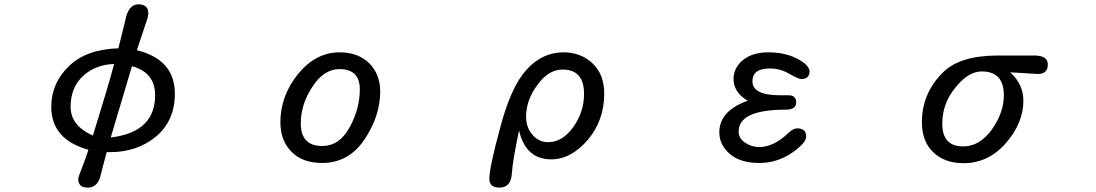

<svg xmlns="http://www.w3.org/2000/svg" viewBox="-20 -728 5040 883"><path d="M339.8 95.7Q339.8 86.9 356.4 44.9Q373 3.9 386.7 -39.1Q215.8 -86.9 215.8 -236.3Q215.8 -345.7 296.9 -423.8Q376 -501 524.4 -505.9L555.7 -631.8Q569.3 -708 616.2 -708Q662.1 -708 662.1 -667L659.2 -646.5L609.4 -497.1Q784.2 -454.1 784.2 -296.9Q784.2 -173.8 698.2 -100.6Q611.3 -28.3 486.3 -28.3H470.7L455.1 30.3L444.3 72.3Q431.6 134.8 383.8 134.8Q339.8 134.8 339.8 95.7ZM504.9 -433.6Q420.9 -431.6 363.3 -379.9Q304.7 -327.1 304.7 -236.3Q304.7 -150.4 407.2 -104.5Q476.6 -327.1 504.9 -433.6ZM693.4 -290Q693.4 -394.5 586.9 -423.8L489.3 -95.7Q693.4 -120.1 693.4 -290Z M1318.4 -32.2Q1269.5 -84 1269.5 -165Q1269.5 -287.1 1350.6 -387.7Q1432.6 -487.3 1541 -487.3Q1627 -487.3 1677.7 -437.5Q1728.5 -386.7 1728.5 -307.6Q1728.5 -195.3 1657.2 -87.9Q1584 21.5 1461.9 21.5Q1369.1 21.5 1318.4 -32.2ZM1587.9 -142.6Q1634.8 -227.5 1634.8 -317.4Q1634.8 -410.2 1541 -410.2Q1468.8 -410.2 1416 -328.1Q1363.3 -248 1363.3 -160.2Q1363.3 -56.6 1461.9 -56.6Q1541 -56.6 1587.9 -142.6Z M2230.5 94.7Q2230.5 42 2280.3 -140.6Q2329.1 -327.1 2400.4 -406.2Q2472.7 -487.3 2571.3 -487.3Q2651.4 -487.3 2705.1 -436.5Q2758.8 -385.7 2758.8 -297.9Q2758.8 -174.8 2683.6 -85Q2605.5 4.9 2515.6 4.9Q2397.5 4.9 2367.2 -127.9Q2338.9 2.9 2334 69.3Q2330.1 134.8 2277.3 134.8Q2230.5 134.8 2230.5 94.7ZM2617.2 -144.5Q2666 -213.9 2666 -295.9Q2666 -408.2 2567.4 -408.2Q2502 -408.2 2451.2 -336.9Q2399.4 -267.6 2399.4 -191.4Q2399.4 -141.6 2428.7 -108.4Q2457 -74.2 2502 -74.2Q2566.4 -74.2 2617.2 -144.5Z M3335.9 -20.5Q3288.1 -62.5 3288.1 -119.1Q3288.1 -214.8 3410.2 -261.7L3418.9 -264.6Q3353.5 -303.7 3353.5 -364.3Q3353.5 -417 3398.4 -453.1Q3441.4 -487.3 3514.6 -487.3Q3615.2 -487.3 3681.6 -435.5Q3703.1 -416 3703.1 -400.4Q3703.1 -364.3 3664.1 -364.3Q3654.3 -364.3 3611.3 -387.7Q3569.3 -413.1 3520.5 -413.1Q3440.4 -413.1 3440.4 -354.5Q3440.4 -290 3565.4 -290H3605.5Q3641.6 -290 3641.6 -256.8Q3641.6 -223.6 3592.8 -223.6Q3377 -223.6 3377 -123Q3377 -91.8 3406.2 -72.3Q3435.5 -51.8 3471.7 -51.8Q3538.1 -51.8 3605.5 -116.2Q3627.9 -137.7 3646.5 -137.7Q3687.5 -137.7 3687.5 -99.6Q3687.5 -70.3 3621.1 -24.4Q3552.7 21.5 3471.7 21.5Q3383.8 21.5 3335.9 -20.5Z M4271.5 -28.3Q4219.7 -78.1 4219.7 -166Q4219.7 -300.8 4319.3 -397.5Q4396.5 -471.7 4565.4 -472.7H4736.3Q4798.8 -472.7 4798.8 -431.6Q4798.8 -387.7 4752.9 -387.7L4626 -395.5Q4686.5 -339.8 4686.5 -265.6Q4686.5 -162.1 4606.4 -70.3Q4525.4 22.5 4411.1 22.5Q4324.2 22.5 4271.5 -28.3ZM4541 -131.8Q4596.7 -210 4596.7 -290Q4596.7 -399.4 4495.1 -399.4Q4432.6 -399.4 4374 -325.2Q4313.5 -252.9 4313.5 -159.2Q4313.5 -54.7 4409.2 -54.7Q4485.4 -54.7 4541 -131.8Z"/></svg>

Font: YuPearl-Regular
Style: Regular
Weight: 400
Designer: Max Yao
Foundry: Max-Everyday
Version: Version 1.011; ttfautohint (v1.8.3)